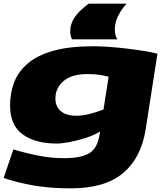

<svg xmlns="http://www.w3.org/2000/svg" viewBox="-23 -810 911 1050"><path d="M-3 163 50 7Q116 27 186 41Q256 55 329 55Q416 55 462.5 29.5Q509 4 521 -72L525 -91Q490 -70 445 -55.5Q400 -41 357.5 -33Q315 -25 287 -25Q170 -25 101 -75Q32 -125 32 -233Q32 -301 54.5 -360Q77 -419 129.5 -463.5Q182 -508 269.5 -532.5Q357 -557 487 -557Q525 -557 575.5 -553.5Q626 -550 677.5 -543.5Q729 -537 772 -530Q815 -523 838 -516L773 -99Q748 55 649 137.5Q550 220 364 220Q244 220 153 203Q62 186 -3 163ZM571 -390Q554 -395 525.5 -400Q497 -405 457 -405Q368 -405 324 -366.5Q280 -328 280 -272Q280 -227 309.5 -202Q339 -177 395 -177Q427 -177 465.5 -186.5Q504 -196 543 -211ZM619 -595H371Q361 -614 361 -640Q361 -679 385 -715Q409 -751 462 -790H670Q641 -760 623 -723Q605 -686 605 -651Q605 -629 609 -616.5Q613 -604 619 -595Z"/></svg>

Font: Georama ExtraExtended ExtraBold
Style: Italic
Weight: 800
Width: 8
Italic angle: -9°
Designer: Jean-Baptiste Levee
Foundry: Production Type
Version: Version 1.000